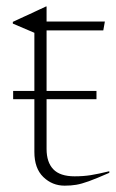

<svg xmlns="http://www.w3.org/2000/svg" viewBox="-20 -580 365 606"><path d="M127 -110Q127 -68 148.2 -45.8Q169.5 -23.5 215.5 -23.5Q243 -23.5 266.5 -27.2Q290 -31 325 -39.5V-34.5Q284 -16.5 260.5 -8Q237 0.5 220.5 3.2Q204 6 184 6Q145 6 116.8 -21.2Q88.5 -48.5 88.5 -100.5V-267H21.5V-293H88.5V-476.5L20.5 -505.5V-511Q44 -522 54.5 -526.8Q65 -531.5 71.5 -534.5Q78 -537.5 89.2 -542.8Q100.5 -548 125 -559.5H127V-512H311L306 -484H127V-293H284.5V-267H127Z"/></svg>

Font: Newsreader Display ExtraLight
Style: Regular
Weight: 275
Designer: Hugues Gentile
Foundry: Production Type
Version: Version 1.002